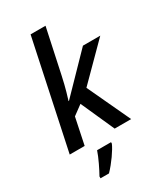

<svg xmlns="http://www.w3.org/2000/svg" viewBox="-236 -860 1023 1180"><g transform="rotate(-30 276.0 -269.5)"><path d="M24 0H130L169 -187L237 -237L343 0H460L318 -304L552 -539H429L185 -288H182C188 -308 206 -362 224 -447L291 -760H185ZM115 208V221H175C219 176 267 107 282 71V61H183C169 104 135 173 115 208Z"/></g></svg>

Font: Noto Sans Medium
Style: Italic
Weight: 500
Italic angle: -12°
Designer: Monotype Design Team
Foundry: Monotype Imaging Inc.
Version: Version 2.013